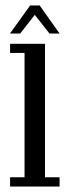

<svg xmlns="http://www.w3.org/2000/svg" viewBox="-20 -684 252 704"><path d="M17 0V-34H70V-490H17V-523.5H145V-34H198.5V0ZM16.5 -561 90.5 -664H125.5L198.5 -561H161.5L107.5 -629.5L54 -561Z"/></svg>

Font: Imbue Thin 10pt
Style: Regular
Weight: 400
Version: Version 1.102